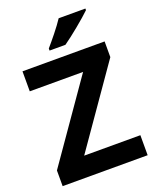

<svg xmlns="http://www.w3.org/2000/svg" viewBox="-168 -1030 915 1127"><g transform="rotate(-20 289.5 -467.0)"><path d="M506 -924V-934H339C310 -889 256 -824 224 -787V-774H323C374 -809 468 -887 506 -924ZM555 0V-125H204L546 -616V-714H33V-589H366L24 -98V0Z"/></g></svg>

Font: Noto Sans Malayalam
Style: Bold
Weight: 700
Designer: Jelle Bosma - Monotype Design Team
Foundry: Monotype Imaging Inc.
Version: Version 2.104